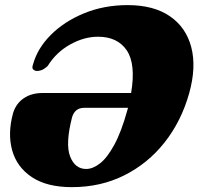

<svg xmlns="http://www.w3.org/2000/svg" viewBox="-20 -736 797 771"><path d="M32.5 -282Q44.5 -320.5 75.5 -341.5Q106.5 -362.5 150.5 -362.5H506.5Q526 -479 489 -533.8Q452 -588.5 373.5 -588.5Q317.5 -588.5 261.5 -557.2Q205.5 -526 171.5 -471Q156 -457 145 -453.8Q134 -450.5 126.5 -451Q118.5 -452 113 -457.5Q107.5 -463 112.5 -477Q130 -541.5 184 -595.8Q238 -650 318 -682.8Q398 -715.5 492.5 -715.5Q597 -715.5 662.2 -670.8Q727.5 -626 748.2 -546Q769 -466 739.5 -361Q708 -249 641 -164.2Q574 -79.5 479.2 -32Q384.5 15.5 268.5 15.5Q168.5 15.5 108.2 -24.5Q48 -64.5 29 -132Q10 -199.5 32.5 -282ZM326 -57.5Q353 -57.5 382 -80.2Q411 -103 439.2 -155Q467.5 -207 491.5 -294Q492.5 -298.5 494 -303H318Q281 -303 269.5 -265.5Q242 -158.5 261.5 -108Q281 -57.5 326 -57.5Z"/></svg>

Font: Fraunces 9pt S000 Black
Style: Italic
Weight: 900
Italic angle: -16°
Version: Version 1.000; ttfautohint (v1.8.3)